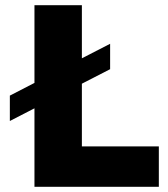

<svg xmlns="http://www.w3.org/2000/svg" viewBox="-20 -721 648 741"><path d="M296 -156H593V0H113V-303L18 -254V-352L113 -401V-701H296V-496L405 -552V-454L296 -398Z"/></svg>

Font: Gontserrat
Style: Bold
Weight: 700
Designer: Julieta Ulanovsky
Foundry: Julieta Ulanovsky
Version: Version 6.001